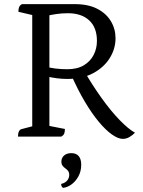

<svg xmlns="http://www.w3.org/2000/svg" viewBox="-20 -661 692 929"><path d="M67 0Q67 -16 71.5 -25Q76 -34 83 -36L152 -54L136 -38V-602L150 -585L69 -604Q69 -618 72.5 -626.5Q76 -635 86 -641H342Q407 -641 450.5 -618.5Q494 -596 516.5 -558.5Q539 -521 539 -476Q539 -425 511 -380Q483 -335 431 -307Q379 -279 306 -279Q281 -279 253 -282.5Q225 -286 202 -293H219V-33L197 -56L294 -37Q294 -22 290.5 -14Q287 -6 276 0ZM219 -322 204 -339Q218 -333 247.5 -329.5Q277 -326 305 -326Q354 -326 385.5 -345Q417 -364 433 -395Q449 -426 449 -463Q449 -528 411.5 -562.5Q374 -597 309 -597Q279 -597 252 -593Q225 -589 205 -584L219 -598ZM574 11Q552 11 522 -10Q492 -31 458.5 -71Q425 -111 390.5 -169Q356 -227 324 -300L385 -321Q428 -247 473 -184.5Q518 -122 560 -79Q602 -36 633 -19Q622 -7 606.5 2Q591 11 574 11ZM285 248Q281 245 278.5 241Q276 237 276 229Q296 224 305.5 212Q315 200 315 185Q315 173 309 165.5Q303 158 295.5 153Q288 148 282.5 140.5Q277 133 277 121Q277 103 290 91.5Q303 80 325 80Q349 80 361 94.5Q373 109 373 136Q373 168 359 193Q345 218 325 232Q305 246 285 248Z"/></svg>

Font: Petrona
Style: Regular
Weight: 400
Designer: Ringo R. Seeber
Foundry: Ringo R. Seeber
Version: Version 2.001; ttfautohint (v1.8.3)